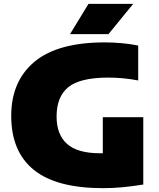

<svg xmlns="http://www.w3.org/2000/svg" viewBox="-20 -971 830 1001"><path d="M517.5 10Q274.5 10 156.5 -85.2Q38.5 -180.5 38.5 -367Q38.5 -547.5 159.5 -648.8Q280.5 -750 526.5 -750Q569 -750 614 -746Q659 -742 700.5 -733.5V-551.5Q664.5 -558.5 625.2 -562.5Q586 -566.5 545.5 -566.5Q397 -566.5 336 -516.5Q275 -466.5 275 -363.5Q275 -269.5 329.5 -220.8Q384 -172 501.5 -172Q508.5 -172 516 -172V-360H727V-9Q675.5 -0.5 622.8 4.8Q570 10 517.5 10ZM345 -793 441.5 -951H674.5L545.5 -793Z"/></svg>

Font: Encode Sans SemiExpanded SemiExpanded Black
Style: Regular
Weight: 900
Width: 6
Designer: Multiple Designers
Foundry: Impallari Type
Version: Version 3.000; ttfautohint (v1.8.3) -l 8 -r 50 -G 200 -x 14 